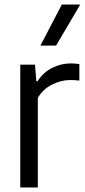

<svg xmlns="http://www.w3.org/2000/svg" viewBox="-20 -828 376 848"><path d="M69.5 0V-542.5H134.5L140.5 -469.5H146Q171.5 -509 211 -528.5Q250.5 -548 293.5 -548Q304.5 -548 313.5 -547Q322.5 -546 330.5 -545V-472Q320 -473.5 310.5 -474Q301 -474.5 289.5 -474.5Q250.5 -474.5 210.5 -454.8Q170.5 -435 147 -396V0ZM158.5 -626.5 253 -808H334.5L227.5 -626.5Z"/></svg>

Font: Encode Sans SmCnd
Style: Regular
Weight: 400
Width: 4
Designer: Multiple Designers
Foundry: Impallari Type
Version: Version 3.002; ttfautohint (v1.8.3) -l 8 -r 50 -G 200 -x 14 